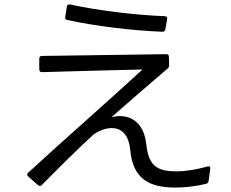

<svg xmlns="http://www.w3.org/2000/svg" viewBox="-20 -799 1040 865"><path d="M733 -713C735 -721 731 -725 723 -726C590 -731 418 -752 295 -779C287 -780 282 -777 281 -769L274 -723C272 -715 276 -711 283 -709C406 -682 576 -661 712 -656C719 -656 723 -659 725 -667ZM151 35C157 40 163 40 168 35C232 -30 321 -119 398 -190C418 -206 451 -222 483 -222C523 -222 560 -198 567 -121C580 10 655 46 772 46C816 46 865 40 909 29C915 27 919 23 920 16L927 -38C929 -47 924 -52 915 -49C865 -35 817 -27 774 -27C684 -27 649 -55 639 -150C628 -243 575 -276 520 -276C507 -276 494 -274 482 -271C566 -345 659 -425 735 -490C740 -494 742 -498 742 -505L741 -543C741 -551 737 -555 729 -555L169 -547C161 -547 157 -543 157 -535V-486C157 -478 162 -474 169 -474C296 -478 500 -483 622 -486C474 -349 245 -149 107 -21C101 -16 101 -10 107 -4Z"/></svg>

Font: LINE Seed JP_OTF Regular
Style: Regular
Weight: 400
Designer: LY Corporation & Fontrix & Fontworks
Version: Version 1.002